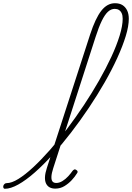

<svg xmlns="http://www.w3.org/2000/svg" viewBox="-189 -1154 819 1191"><path d="M-159 17Q-165 17 -167.5 11.5Q-170 6 -168.5 -0.5Q-167 -7 -161.5 -12.5Q-156 -18 -148 -18Q-117 -18 -75 -44Q-33 -70 16.5 -116Q66 -162 119.5 -222.5Q173 -283 227 -354.5Q281 -426 331.5 -502Q382 -578 425.5 -654.5Q469 -731 501.5 -801Q534 -871 553 -932.5Q572 -994 572 -1038Q572 -1047 577 -1052Q582 -1057 590 -1057Q598 -1057 604 -1052Q610 -1047 610 -1038Q610 -992 591 -930Q572 -868 538.5 -794.5Q505 -721 460 -642.5Q415 -564 362 -485Q309 -406 252 -332Q195 -258 138 -195Q81 -132 26.5 -84Q-28 -36 -75.5 -9.5Q-123 17 -159 17ZM154 16Q134 16 119.5 8.5Q105 1 97 -15Q89 -31 90 -55.5Q91 -80 102 -113L370 -940Q403 -1041 439.5 -1087.5Q476 -1134 524 -1134Q552 -1134 570.5 -1122.5Q589 -1111 599.5 -1089.5Q610 -1068 610 -1037Q610 -1028 604 -1023Q598 -1018 590 -1018Q582 -1018 577 -1023Q572 -1028 572 -1037Q572 -1058 566 -1071.5Q560 -1085 549 -1092Q538 -1099 523 -1099Q500 -1099 480.5 -1081Q461 -1063 442.5 -1025Q424 -987 404 -925L141 -110Q131 -79 130 -58.5Q129 -38 136.5 -28.5Q144 -19 160 -19Q179 -19 198.5 -31Q218 -43 234 -60.5Q250 -78 261 -94Q266 -100 271.5 -102.5Q277 -105 284 -100Q292 -95 292.5 -89.5Q293 -84 288 -78Q276 -58 256 -36.5Q236 -15 210.5 0.5Q185 16 154 16Z"/></svg>

Font: Playwrite CU Thin
Style: Regular
Weight: 250
Designer: Veronika Burian, José Scaglione
Foundry: TypeTogether
Version: Version 1.002